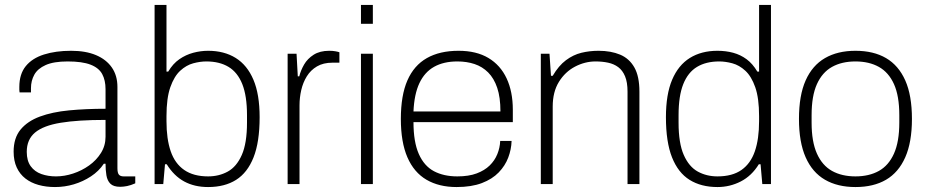

<svg xmlns="http://www.w3.org/2000/svg" viewBox="-20 -743 3741 775"><path d="M202 12Q166 12 135.5 3.5Q105 -5 82.5 -22.5Q60 -40 47.5 -67Q35 -94 35 -131Q35 -186 63 -220Q91 -254 141 -272.5Q191 -291 259 -297.5Q327 -304 406 -304V-383Q406 -419 392.5 -444Q379 -469 345.5 -482Q312 -495 253 -495Q197 -495 164.5 -480.5Q132 -466 118.5 -441.5Q105 -417 105 -387V-370H59Q58 -375 58 -380Q58 -385 58 -392Q58 -444 84 -476Q110 -508 157.5 -523Q205 -538 267 -538Q326 -538 367.5 -520.5Q409 -503 431.5 -470.5Q454 -438 454 -392V-64Q454 -45 460 -38Q466 -31 479 -31H526V-3Q508 5 493 8Q478 11 465 11Q438 11 425.5 -1.5Q413 -14 409.5 -35.5Q406 -57 406 -82H399Q379 -52 347 -31Q315 -10 278 1Q241 12 202 12ZM206 -31Q240 -31 275 -42.5Q310 -54 339.5 -75Q369 -96 387.5 -125.5Q406 -155 406 -191V-259Q295 -259 225 -247.5Q155 -236 121.5 -208Q88 -180 88 -130Q88 -94 104 -72Q120 -50 147 -40.5Q174 -31 206 -31Z M820 12Q765 12 723.5 -10.5Q682 -33 653 -80H646L639 0H604V-723H652V-454H659Q678 -486 704 -504Q730 -522 760 -530Q790 -538 820 -538Q885 -538 931.5 -509Q978 -480 1003 -421Q1028 -362 1028 -270Q1028 -170 1003.5 -108Q979 -46 933 -17Q887 12 820 12ZM820 -31Q864 -31 899.5 -50.5Q935 -70 956 -117.5Q977 -165 977 -248V-278Q977 -356 958 -403.5Q939 -451 902.5 -473Q866 -495 813 -495Q788 -495 760 -487.5Q732 -480 707.5 -457.5Q683 -435 667.5 -391Q652 -347 652 -274V-254Q652 -182 669 -132.5Q686 -83 723.5 -57Q761 -31 820 -31Z M1141 0V-526H1177L1182 -435H1188Q1194 -459 1207.5 -482.5Q1221 -506 1246 -522Q1271 -538 1309 -538Q1323 -538 1334 -536Q1345 -534 1350 -532V-490H1322Q1285 -490 1259.5 -475Q1234 -460 1218.5 -435Q1203 -410 1196 -379.5Q1189 -349 1189 -318V0Z M1437 -647V-723H1485V-647ZM1437 0V-526H1485V0Z M1823 12Q1752 12 1701.5 -17.5Q1651 -47 1624.5 -108Q1598 -169 1598 -263Q1598 -358 1624.5 -418.5Q1651 -479 1703 -508.5Q1755 -538 1831 -538Q1903 -538 1951.5 -509Q2000 -480 2025 -426.5Q2050 -373 2050 -300V-250H1649Q1649 -170 1670.5 -121.5Q1692 -73 1731.5 -52Q1771 -31 1826 -31Q1872 -31 1904 -43Q1936 -55 1956.5 -75Q1977 -95 1987.5 -121Q1998 -147 1999 -174H2045Q2044 -140 2031.5 -107Q2019 -74 1993 -47Q1967 -20 1925 -4Q1883 12 1823 12ZM1649 -293H2000Q2000 -350 1987 -388.5Q1974 -427 1950.5 -450.5Q1927 -474 1895.5 -484.5Q1864 -495 1826 -495Q1771 -495 1732.5 -473.5Q1694 -452 1673 -407.5Q1652 -363 1649 -293Z M2163 0V-526H2198L2204 -437H2211Q2235 -478 2264.5 -500Q2294 -522 2327 -530Q2360 -538 2396 -538Q2446 -538 2483 -522.5Q2520 -507 2540.5 -471Q2561 -435 2561 -373V0H2513V-373Q2513 -411 2503 -435Q2493 -459 2475.5 -472Q2458 -485 2434.5 -490Q2411 -495 2384 -495Q2341 -495 2301 -474Q2261 -453 2236 -412.5Q2211 -372 2211 -313V0Z M2876 12Q2810 12 2763.5 -17Q2717 -46 2692.5 -108Q2668 -170 2668 -270Q2668 -362 2693 -421Q2718 -480 2764.5 -509Q2811 -538 2876 -538Q2910 -538 2939.5 -530Q2969 -522 2993.5 -504Q3018 -486 3037 -454H3044V-723H3092V0H3057L3050 -80H3043Q3014 -33 2970 -10.5Q2926 12 2876 12ZM2876 -31Q2936 -31 2973 -57Q3010 -83 3027 -132.5Q3044 -182 3044 -254V-274Q3044 -347 3028.5 -391Q3013 -435 2988.5 -457.5Q2964 -480 2936 -487.5Q2908 -495 2883 -495Q2830 -495 2793.5 -473Q2757 -451 2738 -403.5Q2719 -356 2719 -278V-248Q2719 -165 2740 -117.5Q2761 -70 2796.5 -50.5Q2832 -31 2876 -31Z M3433 12Q3361 12 3310 -17.5Q3259 -47 3232 -108Q3205 -169 3205 -263Q3205 -358 3232 -418.5Q3259 -479 3310 -508.5Q3361 -538 3433 -538Q3506 -538 3556.5 -508.5Q3607 -479 3634 -418.5Q3661 -358 3661 -263Q3661 -169 3634 -108Q3607 -47 3556.5 -17.5Q3506 12 3433 12ZM3433 -31Q3488 -31 3527.5 -53Q3567 -75 3588.5 -123Q3610 -171 3610 -248V-278Q3610 -356 3588.5 -403.5Q3567 -451 3527.5 -473Q3488 -495 3433 -495Q3378 -495 3338.5 -473Q3299 -451 3277.5 -403.5Q3256 -356 3256 -278V-248Q3256 -171 3277.5 -123Q3299 -75 3338.5 -53Q3378 -31 3433 -31Z"/></svg>

Font: Archivo SemiBold Thin
Style: Regular
Weight: 250
Version: Version 2.001